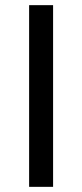

<svg xmlns="http://www.w3.org/2000/svg" viewBox="-20 -725 319 745"><path d="M93 0V-705H186V0Z"/></svg>

Font: Nunito Sans 7pt Condensed Medium
Style: Regular
Weight: 500
Width: 3
Designer: Vernon Adams
Foundry: Vernon Adams
Version: Version 3.101;gftools[0.9.27]